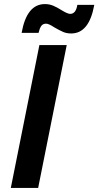

<svg xmlns="http://www.w3.org/2000/svg" viewBox="-20 -921 482 941"><path d="M307 -700 167 0H33L173 -700ZM329 -757Q307 -757 290.5 -764Q274 -771 246 -787Q219 -805 206 -805Q190 -805 182 -793.5Q174 -782 169 -760H86Q111 -901 200 -901Q222 -901 241 -893Q260 -885 282 -871Q311 -853 324 -853Q352 -853 359 -897H442Q417 -757 329 -757Z"/></svg>

Font: Gontserrat Medium
Style: Italic
Weight: 500
Italic angle: -11.3°
Designer: Julieta Ulanovsky
Foundry: Julieta Ulanovsky
Version: Version 6.001